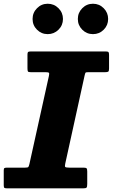

<svg xmlns="http://www.w3.org/2000/svg" viewBox="-46 -1032 617 1052"><path d="M-25.5 -16.5V-98.5Q-25.5 -109 -21.5 -111.2Q-17.5 -113.5 -6.5 -113.5H91.5Q106.5 -113.5 109.2 -117Q112 -120.5 115 -132.5L222 -616Q225 -629.5 222 -633Q219 -636.5 203 -636.5H123Q110 -636.5 107.2 -640.2Q104.5 -644 104.5 -658V-732Q104.5 -743.5 107.5 -746.8Q110.5 -750 121.5 -750H535Q546 -750 548.8 -746Q551.5 -742 551.5 -730.5V-656.5Q551.5 -643 547.5 -639.8Q543.5 -636.5 530.5 -636.5H438Q424.5 -636.5 422.5 -633.5Q420.5 -630.5 418 -620L311.5 -135.5Q308 -120.5 311.8 -117Q315.5 -113.5 334 -113.5H410Q424 -113.5 428 -110Q432 -106.5 432 -92.5V-24Q432 -8 428 -4Q424 0 409 0H-5.5Q-17.5 0 -21.5 -2.5Q-25.5 -5 -25.5 -16.5ZM463.5 -845Q429 -845 404.8 -869.2Q380.5 -893.5 380.5 -928Q380.5 -962.5 404.8 -987Q429 -1011.5 463.5 -1011.5Q498 -1011.5 522.2 -987Q546.5 -962.5 546.5 -928Q546.5 -893.5 522.2 -869.2Q498 -845 463.5 -845ZM215.5 -845Q181 -845 156.8 -869.2Q132.5 -893.5 132.5 -928Q132.5 -962.5 156.8 -987Q181 -1011.5 215.5 -1011.5Q250 -1011.5 274.5 -987Q299 -962.5 299 -928Q299 -893.5 274.5 -869.2Q250 -845 215.5 -845Z"/></svg>

Font: Besley* Heavy
Style: Italic
Weight: 800
Italic angle: -13°
Designer: Owen Earl
Foundry: indestructible type*
Version: Version 3.000; ttfautohint (v1.8.3)